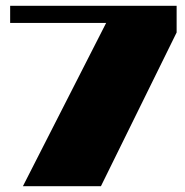

<svg xmlns="http://www.w3.org/2000/svg" viewBox="-20 -642 639 662"><path d="M589 -622V-530L328 0H59L346 -563H15V-622Z"/></svg>

Font: Sarpanch Black
Style: Regular
Weight: 900
Designer: Manushi Parikh (Devanagari and Latin), Jyotish Sonowal (Devanagari)
Foundry: Indian Type Foundry
Version: Version 2.004;PS 1.0;hotconv 1.0.78;makeotf.lib2.5.61930; tt